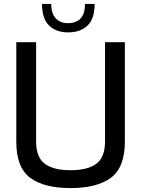

<svg xmlns="http://www.w3.org/2000/svg" viewBox="-20 -952 719 978"><path d="M63 -231V-737H164V-232Q164 -151 208 -118Q252 -85 339 -85Q427 -85 471 -118Q515 -151 515 -232V-737H616V-231Q616 -99 545 -46.5Q474 6 339 6Q204 6 133.5 -46.5Q63 -99 63 -231ZM194 -932H241Q241 -882 264.5 -858Q288 -834 325 -834Q413 -834 413 -932H462Q462 -856 425.5 -821.5Q389 -787 327 -787Q266 -787 230 -822Q194 -857 194 -932Z"/></svg>

Font: Exo Medium
Style: Regular
Weight: 500
Designer: Natanael Gama
Foundry: Natanael Gama
Version: Version 1.500; ttfautohint (v1.6)